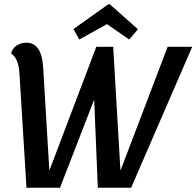

<svg xmlns="http://www.w3.org/2000/svg" viewBox="-20 -879 920 899"><path d="M32 -629Q38 -652 57.5 -665.5Q77 -679 103 -679Q175 -679 182 -565L211 -80L431 -660H510L544 -80L765 -660H880L594 0H438L421 -413L261 0H104L71 -536Q67 -605 32 -629ZM351 -694 324 -743 487 -859H494L626 -742L585 -694L481 -766Z"/></svg>

Font: Sansita
Style: Italic
Weight: 400
Italic angle: -11°
Designer: Pablo Cosgaya
Foundry: Omnibus-Type
Version: Version 1.006